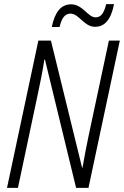

<svg xmlns="http://www.w3.org/2000/svg" viewBox="-20 -911 601 931"><path d="M231 -780H269C279 -824 295 -845 322 -845C363 -845 387 -781 441 -781C487 -781 518 -815 533 -891H495C483 -843 468 -827 443 -827C406 -827 381 -890 325 -890C275 -890 246 -852 231 -780ZM14 0H67L163 -453C174 -505 188 -571 195 -622H198L349 0H409L561 -714H508L411 -259C402 -218 390 -154 380 -98H378L227 -714H166Z"/></svg>

Font: Noto Sans Condensed Light
Style: Italic
Weight: 300
Width: 3
Italic angle: -12°
Designer: Monotype Design Team
Foundry: Monotype Imaging Inc.
Version: Version 2.013